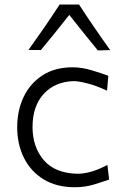

<svg xmlns="http://www.w3.org/2000/svg" viewBox="-20 -796 537 826"><path d="M302 9.5Q223 9.5 167.5 -24.5Q112 -58.5 83 -117Q54 -175.5 54 -248Q54 -321.5 82.2 -380Q110.5 -438.5 163.8 -472.5Q217 -506.5 292.5 -506.5Q331.5 -506.5 374 -493.8Q416.5 -481 446 -470L440.5 -406Q393 -428 355 -437.5Q317 -447 298 -447Q217 -445 168.5 -392.5Q120 -340 120 -249.5Q120 -164 168.2 -107.2Q216.5 -50.5 313 -48.5Q371.5 -48.5 442 -86.5L449.5 -23.5Q422.5 -14 384 -2.2Q345.5 9.5 302 9.5ZM401 -579Q369.5 -617 338.8 -655.5Q308 -694 278 -732Q248.5 -694.5 218.2 -656.8Q188 -619 156 -581H102.5Q138 -630.5 171.5 -679.2Q205 -728 236.5 -776.5H320Q383.5 -679 454 -580.5Z"/></svg>

Font: Commissioner Flair Light
Style: Regular
Weight: 300
Designer: Kostas Bartsokas
Foundry: Kostas Bartsokas
Version: Version 1.000; ttfautohint (v1.8.3)